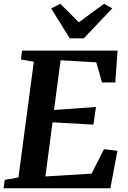

<svg xmlns="http://www.w3.org/2000/svg" viewBox="-26 -1016 690 1036"><path d="M-6.5 0 -0.5 -45.5 73.5 -58.5 156.5 -683 87 -695 93 -743H608.5L596 -571H524.5L493.5 -679.5L301 -691L265.5 -422.5L492 -439L478 -343.5L257.5 -356L219 -64L468 -79L535 -211L607.5 -202.5L569.5 0ZM350.5 -809 250 -970.5 299 -995.5Q324.5 -970.5 349.8 -945.5Q375 -920.5 399.5 -895.5Q433.5 -921 467.2 -945.8Q501 -970.5 535.5 -995.5L580 -971L426 -809Z"/></svg>

Font: Merriweather 24pt
Style: Bold Italic
Weight: 700
Italic angle: -7.8°
Designer: Eben Sorkin
Foundry: Eben Sorkin
Version: Version 2.101